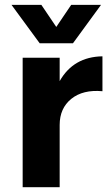

<svg xmlns="http://www.w3.org/2000/svg" viewBox="-20 -778 456 798"><path d="M74.2 0V-538.1H228V-440.9Q285.2 -542 405.8 -543.9V-398.9Q324.7 -406.2 276.4 -367.2Q228 -328.1 228 -258.8V0ZM27.8 -757.8H151.9L213.9 -666L275.9 -757.8H399.9L283.2 -598.1H145Z"/></svg>

Font: TruenoSBd
Style: Demi
Weight: 600
Designer: Julieta Ulanovsky
Foundry: Julieta Ulanovsky
Version: Version 3.001b